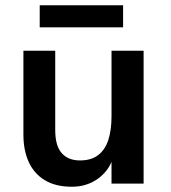

<svg xmlns="http://www.w3.org/2000/svg" viewBox="-20 -698 650 730"><path d="M526 -505V0H404V-83Q398 -67 385 -50Q372 -33 353 -19Q334 -5 309 3.5Q284 12 253 12Q192 12 151 -12.5Q110 -37 89.5 -81.5Q69 -126 69 -186V-505H190V-203Q190 -144 214.5 -116Q239 -88 284 -88Q327 -88 353.5 -108.5Q380 -129 392 -166.5Q404 -204 404 -256V-505ZM131 -594V-678H448V-594Z"/></svg>

Font: Inclusive Sans SemiBold
Style: Regular
Weight: 600
Designer: Olivia King
Foundry: Olivia King
Version: Version 2.004